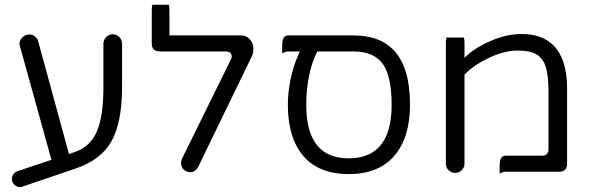

<svg xmlns="http://www.w3.org/2000/svg" viewBox="-20 -717 2452 795"><path d="M408.2 -536.1V-355.5Q408.2 -235.8 380.9 -172.4Q352.5 -107.9 289.1 -87.4L265.6 -79.1L138.2 -545.9Q134.8 -558.6 124.3 -566.4Q113.8 -574.2 100.6 -574.2Q85 -574.2 72.8 -562.3Q60.5 -550.3 60.5 -535.6L61.5 -529.8L192.9 -55.2L52.7 -8.3Q42.5 -4.9 35.9 4.2Q29.3 13.2 29.3 23.4Q29.3 30.3 31.2 36.1Q34.2 44.4 43.2 51Q52.2 57.6 62.5 57.6Q69.8 57.6 74.7 55.2L295.4 -20Q397.5 -54.7 441.4 -131.8Q485.4 -210 485.4 -355.5V-536.1Q485.4 -552.2 473.9 -563.7Q462.4 -575.2 447 -575.2Q431.6 -575.2 419.9 -563.5Q408.2 -551.8 408.2 -536.1Z M610.8 -697.3Q608.4 -690.9 608.4 -671.9V-540Q608.4 -529.8 609.9 -524.4Q612.8 -515.6 616.7 -511.7Q625.5 -503.9 646.5 -503.9H916Q932.1 -503.9 937 -493.7Q939.5 -489.7 939.5 -483.9Q939.5 -478 936 -470.7L733.9 -60.5Q729.5 -49.3 729.5 -43.5Q729.5 -32.2 734.9 -22.5Q740.2 -13.2 750 -8.3Q758.3 -3.9 768.1 -3.9Q779.3 -3.9 790 -12.2Q796.4 -17.6 800.3 -25.4L1020.5 -479Q1029.3 -495.6 1029.3 -515.6Q1029.3 -539.6 1012.7 -556.2Q998.5 -570.3 978.5 -570.3H681.6V-671.9Q681.6 -690.9 679.2 -697.3Z M1601.6 -283.2Q1601.6 -101.1 1481 -68.4Q1455.1 -61.5 1423.8 -61.5Q1335.4 -61.5 1291.7 -116.9Q1248 -172.4 1248 -283.2Q1248 -344.2 1259.5 -401.9Q1271 -459.5 1292 -500L1293.5 -503.9H1443.4Q1529.8 -503.9 1566.4 -450.2Q1601.6 -397.5 1601.6 -283.2ZM1677.7 -283.2Q1677.7 -441.9 1606.9 -512.7Q1549.3 -570.3 1443.4 -570.3H1173.8Q1163.6 -570.3 1157.7 -564.5Q1148.4 -555.2 1148.4 -529.3V-496.1Q1160.6 -503.9 1173.8 -503.9H1221.7L1217.3 -494.1Q1195.8 -448.2 1183.8 -391.8Q1171.9 -335.4 1171.9 -283.2Q1171.9 -146 1236.3 -70.8Q1241.2 -64.9 1247.1 -59.1Q1310.5 3.9 1423.8 3.9Q1547.9 3.9 1612.8 -72Q1677.7 -147.9 1677.7 -283.2Z M1903.3 -536.1Q1903.3 -555.2 1900.9 -561.5H1828.6L1827.6 -557.1Q1826.2 -549.8 1826.2 -536.1V-39.1Q1826.2 -23.4 1837.4 -12.2Q1849.1 -1 1864.3 -1Q1880.4 -1 1891.8 -12.5Q1903.3 -23.9 1903.3 -39.1V-408.2Q1906.2 -411.1 1907.2 -412.1Q1944.8 -449.7 2007.3 -478.8Q2069.8 -507.8 2124 -507.8Q2173.8 -507.8 2200.7 -492.2Q2228.5 -476.1 2239.7 -440.4Q2251 -404.3 2251 -340.8V-98.6Q2251 -85.9 2244.1 -79.1Q2237.3 -72.3 2224.6 -72.3H2074.2Q2064 -72.3 2058.1 -66.4Q2048.8 -57.1 2048.8 -31.2V2Q2061 -5.9 2074.2 -5.9H2293.9Q2328.1 -5.9 2328.1 -39.1V-350.6Q2328.1 -472.7 2271.5 -529.3Q2224.6 -576.2 2139.6 -576.2Q2080.6 -576.2 2017.8 -550.3Q1955.1 -524.4 1914.6 -488.3L1903.3 -477.5Z"/></svg>

Font: YuPearl-Light
Style: Light
Weight: 300
Designer: Max Yao
Foundry: Max-Everyday
Version: Version 1.011; ttfautohint (v1.8.3)